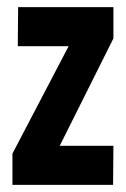

<svg xmlns="http://www.w3.org/2000/svg" viewBox="-20 -520 354 540"><path d="M299 -412V-500H31L30 -390H173L15 -88V0H298L299 -110H148Z"/></svg>

Font: Jakob Semi-Condensed
Style: Regular
Weight: 400
Width: 4
Designer: Alan Madić
Foundry: X Cicéro
Version: Version 1.000;Glyphs 3.1.2 (3151)